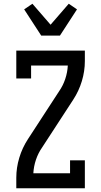

<svg xmlns="http://www.w3.org/2000/svg" viewBox="-20 -1005 540 1025"><path d="M67 0V-56Q67 -110 83 -163Q99 -216 129 -262L295 -517Q316 -547 328 -582.5Q340 -618 342 -655H146V-586H67V-735H433V-679Q433 -625 417 -572Q401 -519 371 -473L205 -218Q184 -188 172 -152.5Q160 -117 158 -80H354V-149H433V0ZM200 -815 109 -955 153 -985 250 -873 347 -985 391 -955 300 -815Z"/></svg>

Font: Iosevka Curly Slab Medium
Style: Regular
Weight: 500
Monospace: yes
Designer: Belleve Invis
Foundry: Belleve Invis
Version: Version 22.1.2; ttfautohint (v1.8.4)